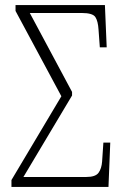

<svg xmlns="http://www.w3.org/2000/svg" viewBox="-20 -734 537 754"><path d="M25 0V-27L221 -356L41 -691V-714H392L399 -548H372L367 -617Q365 -651 354.5 -667Q344 -683 301 -683H97L263 -373V-359L72 -39H319Q355 -39 367 -55.5Q379 -72 381 -100L386 -174H413L406 0Z"/></svg>

Font: Noto Serif Condensed ExtraLight
Style: Regular
Weight: 200
Width: 3
Designer: Monotype Design Team
Foundry: Monotype Imaging Inc.
Version: Version 2.013; ttfautohint (v1.8.4.7-5d5b)